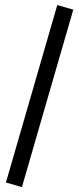

<svg xmlns="http://www.w3.org/2000/svg" viewBox="-20 -745 317 774"><path d="M275.4 -706.1 68.4 9.3 3.9 -9.3 210.9 -724.6Z"/></svg>

Font: AnjaliOldLipi
Style: Regular
Weight: 400
Designer: Kevin & Siji
Foundry: Core : Kevin & Siji
Modification : Hiran Venugopalan
Opentype mlm2 support: Rajeesh Nambiar
New Feature Table : Santhosh
Version: Version 7.1.0+20221109